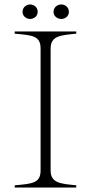

<svg xmlns="http://www.w3.org/2000/svg" viewBox="-20 -841 408 861"><path d="M46 -10V0H322V-10C251 -17 207 -20 207 -77V-623C207 -680 250 -683 322 -690V-700H46V-690C127 -683 162 -680 162 -623V-77C162 -20 126 -17 46 -10ZM115 -756C133 -756 149 -769 149 -788C149 -808 133 -821 115 -821C97 -821 81 -807 81 -788C81 -769 97 -756 115 -756ZM255 -756C273 -756 289 -769 289 -788C289 -808 273 -821 255 -821C236 -821 220 -807 220 -788C220 -769 236 -756 255 -756Z"/></svg>

Font: Sprat Thin
Style: Regular
Weight: 100
Designer: Ethan Nakache
Foundry: Collletttivo
Version: Version 2.000;Glyphs 3.2 (3217)